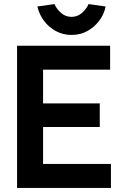

<svg xmlns="http://www.w3.org/2000/svg" viewBox="-20 -925 665 945"><path d="M64 0V-700H522V-582H192V-416H471V-300H192V-118H526V0ZM164 -893 248 -905Q259 -880 281 -861Q303 -842 332 -842Q361 -842 383 -861Q405 -880 416 -905L500 -893Q492 -854 468 -822.5Q444 -791 409.5 -772Q375 -753 332 -753Q290 -753 255 -772Q220 -791 196.5 -822.5Q173 -854 164 -893Z"/></svg>

Font: Our Lexend Medium
Style: Regular
Weight: 500
Designer: Bonnie Shaver-Troup, Thomas Jockin
Foundry: Lexend
Version: Version 1.007